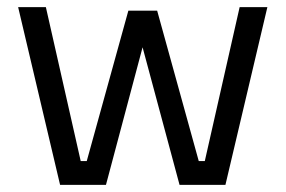

<svg xmlns="http://www.w3.org/2000/svg" viewBox="-20 -520 803 540"><path d="M149 0 31 -500H109L207 -67H224L341 -490H422L539 -67H556L654 -500H732L614 0H485L381 -387L278 0Z"/></svg>

Font: Cairo Play
Style: Regular
Weight: 400
Designer: Mohamed Gaber, Accademia di Belle Arti di Urbino
Foundry: Kief Type Foundry, Accademia di Belle Arti di Urbino
Version: Version 3.119